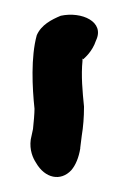

<svg xmlns="http://www.w3.org/2000/svg" viewBox="-20 -129 170 256"><path d="M90 -51 91 -50C93 -52 103 -60 108 -75C120 -100 89 -114 61 -108C49 -103 35 -96 29 -82C21 -53 23 -12 26 16C26 22 25 34 24 43L21 57C19 71 24 82 28 88C40 109 61 113 75 98C81 91 85 81 87 69V68L89 52C91 40 92 27 92 14V13C90 -7 88 -28 90 -48Z"/></svg>

Font: Stray Cat
Style: ExBd
Weight: 800
Version: Version 1.0